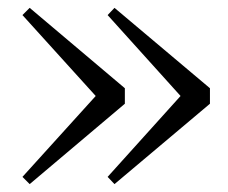

<svg xmlns="http://www.w3.org/2000/svg" viewBox="-20 -519 580 489"><path d="M271.6 -499 514.7 -294.3V-254.8L271.6 -50.1L254.1 -68.5L459 -295.8V-253.3L254.1 -480.6ZM55.6 -499 298 -294.3V-254.8L55.6 -50.1L37.2 -68.5L243 -295.8V-253.3L37.2 -480.6Z"/></svg>

Font: Noto Serif TC
Style: Regular
Weight: 200
Designer: Ryoko NISHIZUKA 西塚涼子 (kana & ideographs); Frank Grießhammer (Latin, Greek & Cyrillic); Wenlong ZHANG 张文龙 (bopomofo); San
Foundry: Adobe
Version: Version 2.001;hotconv 1.1.0;makeotfexe 2.6.0